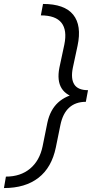

<svg xmlns="http://www.w3.org/2000/svg" viewBox="-70 -731 474 973"><path d="M-50 222 -40 164Q34 164 82.5 123.5Q131 83 146 10L170 -109Q184 -174 224 -211Q264 -248 332 -260L329 -232Q267 -244 242.5 -283Q218 -322 231 -388L256 -505Q271 -578 241.5 -615.5Q212 -653 137 -653L148 -711Q257 -711 301 -656.5Q345 -602 323 -499L299 -387Q288 -332 306.5 -303Q325 -274 376 -274L365 -215Q313 -215 280.5 -185.5Q248 -156 236 -97L213 16Q192 118 125 170Q58 222 -50 222Z"/></svg>

Font: Ysabeau Infant Medium
Style: Italic
Weight: 500
Italic angle: -12°
Designer: Christian Thalmann (Catharsis Fonts)
Version: Version 2.001;gftools[0.9.30]; featfreeze: ss01,ss02,lnum